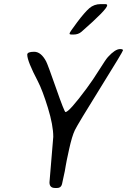

<svg xmlns="http://www.w3.org/2000/svg" viewBox="-20 -935 620 936"><path d="M471.2 -915H490.7Q502.4 -915 502.4 -910.2V-908.7Q502.4 -889.6 377.4 -780.3Q361.8 -766.6 338.4 -766.6H328.6Q319.3 -766.6 319.3 -770.5V-772.5Q319.3 -777.3 355.7 -825.9Q392.1 -874.5 415.3 -894.8Q438.5 -915 471.2 -915ZM112.8 -668.5Q112.8 -682.6 146.5 -682.6Q180.2 -682.6 205.1 -635.3Q213.4 -619.1 253.7 -503.9Q293.9 -388.7 299.3 -388.7Q316.9 -388.7 402.3 -503.9Q434.1 -546.9 464.8 -596.2Q495.6 -645.5 506.3 -657.2Q541.5 -695.8 565.4 -695.8Q579.6 -695.8 579.6 -689.9Q579.6 -684.1 469.5 -507.1Q359.4 -330.1 345.2 -301Q331.1 -272 316.9 -207.3Q302.7 -142.6 300.5 -127.4Q298.3 -112.3 295.9 -100.6L282.2 -37.1Q277.3 -18.6 258.8 -18.6H248.5Q221.2 -18.6 221.2 -45.9L239.7 -268.1Q239.7 -324.2 213.6 -409.2Q187.5 -494.1 164.6 -538.6Q112.8 -637.2 112.8 -668.5Z"/></svg>

Font: Averia Sans Libre Light
Style: Italic
Weight: 300
Italic angle: -8.5°
Version: Version 1.002